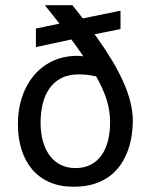

<svg xmlns="http://www.w3.org/2000/svg" viewBox="-20 -710 590 739"><path d="M350.1 -416Q329.6 -420.4 314 -422.1Q298.3 -423.8 284.2 -423.8Q243.2 -423.8 214.8 -408.7Q186.5 -393.6 169.2 -367.9Q151.9 -342.3 144 -308.6Q136.2 -274.9 136.2 -237.8Q136.2 -195.3 146.2 -162.6Q156.2 -129.9 174.1 -107.7Q191.9 -85.4 216.6 -74.2Q241.2 -63 270 -63Q303.7 -63 328.9 -75.9Q354 -88.9 370.6 -112.1Q387.2 -135.3 395.5 -168Q403.8 -200.7 403.8 -240.2Q403.8 -282.2 390.9 -324.7Q377.9 -367.2 350.1 -416ZM300.8 -493.2Q291 -507.3 279.3 -524.2Q267.6 -541 254.9 -558.1L118.2 -528.8V-600.1L209 -619.1L152.8 -689.9H258.8L298.8 -639.2L443.8 -668.9V-598.1L344.2 -578.1Q379.9 -528.8 407.2 -484.1Q434.6 -439.5 453.1 -398.4Q471.7 -357.4 481.4 -319.3Q491.2 -281.2 491.2 -245.1Q491.2 -219.2 487.1 -190.2Q482.9 -161.1 473.1 -133.1Q463.4 -105 446.5 -79.3Q429.7 -53.7 404.5 -33.9Q379.4 -14.2 344.5 -2.7Q309.6 8.8 263.2 8.8Q211.4 8.8 171.4 -8.5Q131.3 -25.9 104.2 -57.6Q77.1 -89.4 63 -134Q48.8 -178.7 48.8 -232.9Q48.8 -286.1 64 -333.7Q79.1 -381.3 108.4 -417.2Q137.7 -453.1 180.4 -474.1Q223.1 -495.1 278.8 -495.1Q282.2 -495.1 288.6 -494.6Q294.9 -494.1 300.8 -493.2Z"/></svg>

Font: Code New Roman
Style: Regular
Weight: 400
Monospace: yes
Designer: Sam Radian
Foundry: Code New Roman
Version: Version 2.00 November 29, 2014